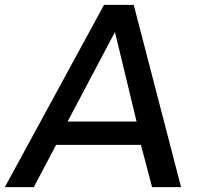

<svg xmlns="http://www.w3.org/2000/svg" viewBox="-57 -770 835 790"><path d="M522.9 -173.8H173.8L82 0H-37.1L371.1 -750H493.2L688 0H568.8ZM504.9 -270 416 -638.2 221.2 -270Z"/></svg>

Font: Oakes Grotesk
Style: Medium Italic
Weight: 500
Designer: Samuel Oakes
Foundry: Samuel Oakes
Version: Version 1.0 | wf-rip DC20170320